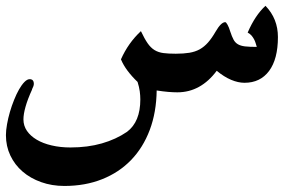

<svg xmlns="http://www.w3.org/2000/svg" viewBox="-20 -338 1017 648"><path d="M578.6 -26.4Q565.4 -26.4 547.9 -27.8Q530.3 -29.3 508.8 -32.7Q507.8 41 485.4 100.6Q462.9 160.2 422.4 202.1Q381.8 244.1 324.7 266.8Q267.6 289.6 197.3 289.6Q154.8 289.6 118.7 276.6Q82.5 263.7 56.2 241Q29.8 218.3 14.9 186.8Q0 155.3 0 118.2Q0 102.1 3.7 81.5Q7.3 61 13.4 40Q19.5 19 27.6 -1Q35.6 -21 44.4 -36.4Q53.2 -51.8 62.5 -61.3Q71.8 -70.8 80.1 -70.8Q94.2 -70.8 94.2 -54.7Q94.2 -48.3 87.9 -36.1H88.4Q73.2 -2.9 66.2 22.2Q59.1 47.4 59.1 64.9Q59.1 86.4 71 103.8Q83 121.1 104 133.5Q125 146 154.3 152.8Q183.6 159.7 217.8 159.7Q275.9 159.7 323.7 146Q371.6 132.3 408.7 106.9Q453.6 73.2 453.6 -2.4Q453.6 -15.1 451.7 -29.8Q449.7 -44.4 444.3 -61.5Q425.3 -79.6 410.6 -99.1Q396 -118.7 388.2 -137.7Q412.6 -192.9 455.6 -232.9Q467.8 -207 478.3 -191.9Q488.8 -176.8 501.7 -168.9Q514.6 -161.1 531.5 -158.9Q548.3 -156.7 573.2 -156.7Q599.6 -156.7 619.1 -159.9Q638.7 -163.1 654.1 -171.6Q669.4 -180.2 682.1 -194.6Q694.8 -209 707.5 -231Q726.1 -263.2 740.2 -263.2Q743.2 -263.2 748 -254.4Q752.9 -245.6 756.8 -232.4Q762.7 -214.4 768.3 -204.1Q773.9 -193.8 783.2 -188.5Q792.5 -183.1 807.1 -181.4Q821.8 -179.7 846.7 -179.7Q844.7 -185.5 842.8 -192.4Q840.8 -199.2 837.4 -205.6Q834 -211.9 829.1 -217.8Q824.2 -223.6 815.9 -228Q840.8 -286.1 876 -318.4Q918 -274.9 918 -212.9Q918 -138.7 888.2 -98.6Q858.4 -58.6 805.2 -58.6Q783.7 -58.6 760 -68.6Q736.3 -78.6 711.4 -99.1Q685.1 -63.5 651.6 -44.9Q618.2 -26.4 578.6 -26.4Z"/></svg>

Font: XB Niloofar
Style: Bold
Weight: 700
Designer: Behnam
Foundry: Irmug
Version: Version 7.201 2008